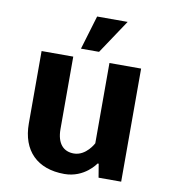

<svg xmlns="http://www.w3.org/2000/svg" viewBox="-80 -758 739 836"><g transform="rotate(10 290.0 -340.0)"><path d="M285 -85C240 -85 210 -115 210 -180V-500H70V-180C70 -60 140 10 260 10C350 10 395 -60 395 -60H400L410 0H510V-500H370V-145C370 -145 340 -85 285 -85ZM282 -690 237 -540H317L417 -690Z"/></g></svg>

Font: Scada
Style: Bold
Weight: 700
Designer: Jovanny Lemonad
Foundry: Jovanny Lemonad
Version: Version 3.005